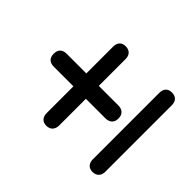

<svg xmlns="http://www.w3.org/2000/svg" viewBox="-131 -700 861 861"><g transform="rotate(-45 300.0 -269.0)"><path d="M300 -127C327 -127 341 -143 341 -170V-293H511C537 -293 552 -308 552 -333C552 -358 537 -372 511 -372H341V-496C341 -523 327 -538 300 -538C273 -538 259 -523 259 -496V-372H90C64 -372 48 -358 48 -333C48 -308 64 -293 90 -293H259V-170C259 -143 273 -127 300 -127ZM89 0H511C537 0 552 -14 552 -40C552 -65 537 -79 511 -79H89C64 -79 48 -65 48 -40C48 -15 64 0 89 0Z"/></g></svg>

Font: SN Pro Medium
Style: Regular
Weight: 500
Designer: Tobias Whetton
Foundry: Supernotes
Version: Version 1.003;Glyphs 3.3 (3324)